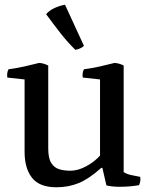

<svg xmlns="http://www.w3.org/2000/svg" viewBox="-20 -776 630 812"><path d="M503 -48Q520 -38 538 -35Q556 -32 573 -28Q576 -10 568 7Q552 10 530.5 12Q509 14 486 14Q454 14 430 8L413 -66H408Q357 -20 313.5 -2Q270 16 219 16Q147 16 115.5 -24Q84 -64 84 -134V-440L11 -448Q8 -468 16 -483Q52 -488 83.5 -495Q115 -502 146 -510Q156 -509 165 -506.5Q174 -504 184 -499V-149Q184 -107 196.5 -87Q209 -67 230 -60.5Q251 -54 278 -54Q310 -54 345 -73Q380 -92 403 -118V-440L330 -448Q327 -468 335 -483Q371 -488 402.5 -495Q434 -502 465 -510Q475 -509 484 -506.5Q493 -504 503 -499ZM335 -582Q328 -575 318 -571Q308 -567 299 -565Q266 -597 236 -635.5Q206 -674 175 -716Q190 -733 211.5 -742.5Q233 -752 255 -756Z"/></svg>

Font: Alike
Style: Regular
Weight: 400
Designer: Sveta Sebyakina
Foundry: Cyreal (www.cyreal.org)
Version: Version 1.301; ttfautohint (v1.8.4.7-5d5b)